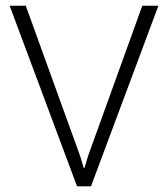

<svg xmlns="http://www.w3.org/2000/svg" viewBox="-20 -660 595 680"><path d="M71.3 -639.6 263.7 -107.9 276.4 -65.4H279.3L292 -107.9L483.9 -639.6H541L302.2 0H252.9L14.2 -639.6Z"/></svg>

Font: Yantramanav Light
Style: Regular
Weight: 300
Version: Version 1.001;PS 1.0;hotconv 1.0.72;makeotf.lib2.5.5900; ttf